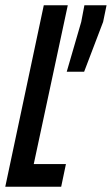

<svg xmlns="http://www.w3.org/2000/svg" viewBox="-26 -708 424 728"><path d="M-6 0 140 -688H231L102 -86H224L206 0ZM227 -436 282 -625 294 -688H378L365 -625L293 -436Z"/></svg>

Font: Saira Ultra Condensed SemiBold
Style: Italic
Weight: 600
Width: 1
Italic angle: -12°
Designer: Hector Gatti with collaboration of the Omnibus-Type team
Foundry: Omnibus-Type
Version: Version 1.001; ttfautohint (v1.8)